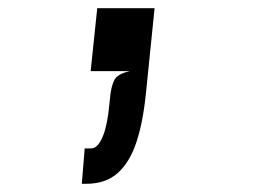

<svg xmlns="http://www.w3.org/2000/svg" viewBox="-20 -173 640 467"><path d="M179 274 186 188H201.5Q217.5 188 229.8 159.5Q242 131 247.5 66Q250 38 257.8 22.2Q265.5 6.5 296 0H200.5L216.5 -153H356L335 53.5Q328 123.5 311.8 172.8Q295.5 222 266.2 248Q237 274 190 274Z"/></svg>

Font: Spline Sans Mono
Style: Italic
Weight: 400
Italic angle: -4°
Monospace: yes
Designer: Eben Sorkin, Mirko Velimirovic
Foundry: Sorkin Type
Version: Version 1.004